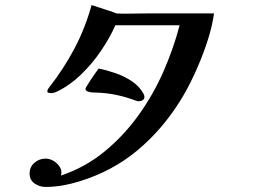

<svg xmlns="http://www.w3.org/2000/svg" viewBox="-20 -724 1040 759"><path d="M826 -671Q819 -618 798 -555Q777 -492 749 -431.5Q721 -371 692 -325Q621 -211 522.5 -129Q424 -47 294 -7Q262 3 228 9Q194 15 160 15Q137 15 117 1.5Q97 -12 97 -38Q97 -64 116 -80.5Q135 -97 160 -97Q177 -97 192.5 -87.5Q208 -78 217 -63Q226 -48 221 -30Q316 -62 392 -124Q468 -186 526.5 -267Q585 -348 625.5 -440Q666 -532 690 -624H436Q415 -576 379.5 -523.5Q344 -471 299 -428Q254 -385 205 -362Q193 -356 181 -356Q178 -356 172.5 -357Q167 -358 167 -363Q167 -365 169 -371Q171 -373 172 -375Q173 -377 174 -378Q232 -452 274.5 -532.5Q317 -613 342 -704L416 -680Q421 -679 428.5 -675.5Q436 -672 440 -671Q451 -670 461 -670Q471 -670 481 -670Q503 -670 524 -670.5Q545 -671 566 -671ZM551 -341Q551 -333 544.5 -328.5Q538 -324 530 -324Q528 -324 525 -324Q522 -324 520 -325Q481 -340 441 -348.5Q401 -357 359 -358Q355 -358 345 -358.5Q335 -359 326.5 -362.5Q318 -366 318 -373Q318 -376 325 -387Q332 -398 341 -412Q350 -426 358.5 -437.5Q367 -449 370 -453Q401 -447 436 -435Q471 -423 501 -403Q531 -383 547 -354Q551 -346 551 -341Z"/></svg>

Font: Kaisei Decol Medium
Style: Regular
Weight: 500
Designer: Font-Kai, 金井和夫
Foundry: KAZUO KANAI
Version: Version 5.003